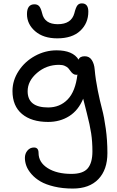

<svg xmlns="http://www.w3.org/2000/svg" viewBox="-20 -846 688 1126"><path d="M315.9 -621.1Q234.4 -621.1 186.3 -662.8Q138.2 -704.6 138.2 -763.2Q138.2 -820.8 182.1 -820.8Q199.7 -820.8 209.7 -809.6Q219.7 -798.3 227.1 -768.1Q241.2 -704.1 318.8 -704.1Q398.4 -704.1 416 -768.1Q424.3 -801.8 433.6 -814Q442.9 -826.2 460 -826.2Q498 -826.2 498 -777.8Q498 -710 450.7 -665.5Q403.3 -621.1 315.9 -621.1ZM407.2 259.8Q346.7 259.8 297.6 248Q248.5 236.3 217.3 218Q186 199.7 164.8 175.3Q143.6 150.9 134.8 127.2Q126 103.5 126 80.1Q126 54.7 141.1 36.9Q156.2 19 179.2 19Q206.1 19 206.1 50.8Q206.1 106 259.5 139.9Q313 173.8 398.9 173.8Q466.8 173.8 494.4 141.4Q522 108.9 522 42Q522 -15.6 514.6 -64.2Q507.3 -112.8 489 -183.3Q470.7 -253.9 467.8 -267.1Q439.5 -198.7 385.7 -164.8Q332 -130.9 262.2 -130.9Q164.6 -130.9 108.9 -177.7Q53.2 -224.6 53.2 -312Q53.2 -374.5 89.4 -429.9Q125.5 -485.4 185.3 -518.1Q245.1 -550.8 312 -550.8Q407.2 -550.8 440.9 -496.1Q447.8 -516.1 477.1 -516.1Q503.9 -516.1 518.3 -493.9Q532.7 -471.7 535.2 -439Q540.5 -378.9 553.5 -315.2Q566.4 -251.5 578.6 -206.1Q590.8 -160.6 600.3 -92Q609.9 -23.4 609.9 51.8Q609.9 149.4 556.9 204.6Q503.9 259.8 407.2 259.8ZM142.1 -311Q142.1 -215.8 262.2 -215.8Q331.1 -215.8 376.7 -262.7Q422.4 -309.6 434.1 -409.2Q432.1 -407.2 428.2 -407.2Q417 -407.2 408.7 -413.3Q400.4 -419.4 394.5 -428Q388.7 -436.5 381.3 -445.1Q374 -453.6 360.1 -459.7Q346.2 -465.8 326.2 -465.8Q252.4 -465.8 197.3 -418.5Q142.1 -371.1 142.1 -311Z"/></svg>

Font: Shantell Sans Irregular
Style: Regular
Weight: 400
Designer: Stephen Nixon, Anya Danilova, Shantell Martin
Foundry: Arrow Type
Version: Version 1.006;[9816181b4]